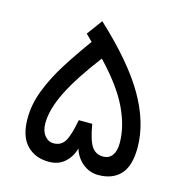

<svg xmlns="http://www.w3.org/2000/svg" viewBox="-98 -743 805 835"><g transform="rotate(15 304.0 -325.5)"><path d="M261.2 -650.9Q415 -508.3 483.4 -389.6Q551.8 -271 551.8 -158.7Q551.8 -76.7 516.4 -38.3Q481 0 417 0Q377.4 0 346.7 -25.1Q315.9 -50.3 304.2 -89.4Q293.5 -50.3 265.4 -25.1Q237.3 0 193.8 0Q131.8 0 94.2 -39.6Q56.6 -79.1 56.6 -158.7Q56.6 -222.7 81.8 -287.6Q106.9 -352.5 148.7 -418.5Q190.4 -484.4 239.7 -551.8L210 -581.1ZM193.4 -83Q226.6 -83 243.4 -109.6Q260.3 -136.2 273.9 -208.5H334.5Q346.7 -136.2 365 -109.6Q383.3 -83 417 -83Q442.9 -83 457.3 -102.8Q471.7 -122.6 471.7 -158.2Q471.7 -233.4 432.1 -315.7Q392.6 -397.9 301.3 -493.2Q217.3 -382.8 177 -302Q136.7 -221.2 136.7 -158.2Q136.7 -124 153.1 -103.5Q169.4 -83 193.4 -83Z"/></g></svg>

Font: Vazir FD-UI
Style: Regular-FD-UI
Weight: 400
Designer: Saber Rastikerdar
Foundry: Saber Rastikerdar
Version: Version 30.1.0